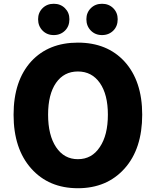

<svg xmlns="http://www.w3.org/2000/svg" viewBox="-20 -984 826 1018"><path d="M393 14Q239 14 146 -90Q52 -195 52 -375.5Q52 -556 146 -659Q238 -758 393 -758Q548 -758 640 -658Q734 -555 734 -376Q734 -195 640.5 -90.5Q547 14 393 14ZM393 -140Q467 -140 509 -204Q552 -267 552 -376Q552 -483 509.5 -544Q467 -605 393 -605Q319 -605 277 -544.5Q235 -484 235 -376Q235 -267 277.5 -203.5Q320 -140 393 -140ZM265 -798Q229 -798 205.5 -822Q182 -846 182 -882Q182 -917 205.5 -940.5Q229 -964 265 -964Q301 -964 324.5 -940.5Q348 -917 348 -882Q348 -845 325 -822Q301 -798 265 -798ZM521 -798Q485 -798 461.5 -822Q438 -846 438 -882Q438 -917 461.5 -940.5Q485 -964 521 -964Q557 -964 580.5 -940.5Q604 -917 604 -882Q604 -845 581 -822Q557 -798 521 -798Z"/></svg>

Font: GenSekiGothic TW H
Style: Regular
Weight: 900
Version: Version 1.501;PS 1;hotconv 16.6.51;makeotf.lib2.5.65220